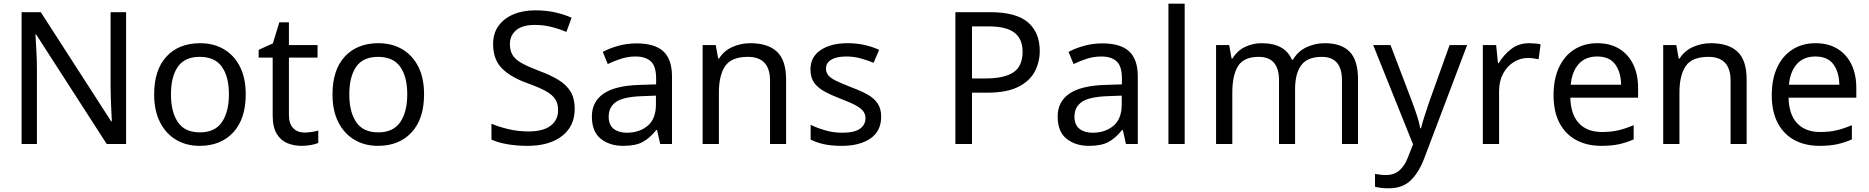

<svg xmlns="http://www.w3.org/2000/svg" viewBox="-20 -780 10126 1040"><path d="M663 0H558L176 -593H172Q174 -558 177 -506Q180 -454 180 -399V0H97V-714H201L582 -123H586Q585 -139 583.5 -171Q582 -203 580.5 -241Q579 -279 579 -311V-714H663Z M1311 -269Q1311 -136 1243.5 -63Q1176 10 1061 10Q990 10 934.5 -22.5Q879 -55 847 -117.5Q815 -180 815 -269Q815 -402 882 -474Q949 -546 1064 -546Q1137 -546 1192.5 -513.5Q1248 -481 1279.5 -419.5Q1311 -358 1311 -269ZM906 -269Q906 -174 943.5 -118.5Q981 -63 1063 -63Q1144 -63 1182 -118.5Q1220 -174 1220 -269Q1220 -364 1182 -418Q1144 -472 1062 -472Q980 -472 943 -418Q906 -364 906 -269Z M1629 -62Q1649 -62 1670 -65.5Q1691 -69 1704 -73V-6Q1690 1 1664 5.5Q1638 10 1614 10Q1572 10 1536.5 -4.5Q1501 -19 1479 -55Q1457 -91 1457 -156V-468H1381V-510L1458 -545L1493 -659H1545V-536H1700V-468H1545V-158Q1545 -109 1568.5 -85.5Q1592 -62 1629 -62Z M2277 -269Q2277 -136 2209.5 -63Q2142 10 2027 10Q1956 10 1900.5 -22.5Q1845 -55 1813 -117.5Q1781 -180 1781 -269Q1781 -402 1848 -474Q1915 -546 2030 -546Q2103 -546 2158.5 -513.5Q2214 -481 2245.5 -419.5Q2277 -358 2277 -269ZM1872 -269Q1872 -174 1909.5 -118.5Q1947 -63 2029 -63Q2110 -63 2148 -118.5Q2186 -174 2186 -269Q2186 -364 2148 -418Q2110 -472 2028 -472Q1946 -472 1909 -418Q1872 -364 1872 -269Z M3093 -191Q3093 -96 3024 -43Q2955 10 2838 10Q2778 10 2727 1Q2676 -8 2642 -24V-110Q2678 -94 2731.5 -81Q2785 -68 2842 -68Q2922 -68 2962.5 -99Q3003 -130 3003 -183Q3003 -218 2988 -242Q2973 -266 2936.5 -286.5Q2900 -307 2835 -330Q2744 -363 2697.5 -411Q2651 -459 2651 -542Q2651 -599 2680 -639.5Q2709 -680 2760.5 -702Q2812 -724 2879 -724Q2938 -724 2987 -713Q3036 -702 3076 -684L3048 -607Q3011 -623 2967.5 -634Q2924 -645 2877 -645Q2810 -645 2776 -616.5Q2742 -588 2742 -541Q2742 -505 2757 -481Q2772 -457 2806 -438Q2840 -419 2898 -397Q2961 -374 3004.5 -347.5Q3048 -321 3070.5 -284Q3093 -247 3093 -191Z M3428 -545Q3526 -545 3573 -502Q3620 -459 3620 -365V0H3556L3539 -76H3535Q3500 -32 3461.5 -11Q3423 10 3355 10Q3282 10 3234 -28.5Q3186 -67 3186 -149Q3186 -229 3249 -272.5Q3312 -316 3443 -320L3534 -323V-355Q3534 -422 3505 -448Q3476 -474 3423 -474Q3381 -474 3343 -461.5Q3305 -449 3272 -433L3245 -499Q3280 -518 3328 -531.5Q3376 -545 3428 -545ZM3454 -259Q3354 -255 3315.5 -227Q3277 -199 3277 -148Q3277 -103 3304.5 -82Q3332 -61 3375 -61Q3443 -61 3488 -98.5Q3533 -136 3533 -214V-262Z M4044 -546Q4140 -546 4189 -499.5Q4238 -453 4238 -349V0H4151V-343Q4151 -472 4031 -472Q3942 -472 3908 -422Q3874 -372 3874 -278V0H3786V-536H3857L3870 -463H3875Q3901 -505 3947 -525.5Q3993 -546 4044 -546Z M4753 -148Q4753 -70 4695 -30Q4637 10 4539 10Q4483 10 4442.5 1Q4402 -8 4371 -24V-104Q4403 -88 4448.5 -74.5Q4494 -61 4541 -61Q4608 -61 4638 -82.5Q4668 -104 4668 -140Q4668 -160 4657 -176Q4646 -192 4617.5 -208Q4589 -224 4536 -244Q4484 -264 4447 -284Q4410 -304 4390 -332Q4370 -360 4370 -404Q4370 -472 4425.5 -509Q4481 -546 4571 -546Q4620 -546 4662.5 -536.5Q4705 -527 4742 -510L4712 -440Q4678 -454 4641 -464Q4604 -474 4565 -474Q4511 -474 4482.5 -456.5Q4454 -439 4454 -409Q4454 -387 4467 -371.5Q4480 -356 4510.5 -341.5Q4541 -327 4592 -307Q4643 -288 4679 -268Q4715 -248 4734 -219.5Q4753 -191 4753 -148Z M5344 -714Q5484 -714 5548 -659Q5612 -604 5612 -504Q5612 -445 5585.5 -393.5Q5559 -342 5496.5 -310Q5434 -278 5327 -278H5245V0H5155V-714ZM5336 -637H5245V-355H5317Q5419 -355 5469 -388Q5519 -421 5519 -500Q5519 -569 5475 -603Q5431 -637 5336 -637Z M5951 -545Q6049 -545 6096 -502Q6143 -459 6143 -365V0H6079L6062 -76H6058Q6023 -32 5984.5 -11Q5946 10 5878 10Q5805 10 5757 -28.5Q5709 -67 5709 -149Q5709 -229 5772 -272.5Q5835 -316 5966 -320L6057 -323V-355Q6057 -422 6028 -448Q5999 -474 5946 -474Q5904 -474 5866 -461.5Q5828 -449 5795 -433L5768 -499Q5803 -518 5851 -531.5Q5899 -545 5951 -545ZM5977 -259Q5877 -255 5838.5 -227Q5800 -199 5800 -148Q5800 -103 5827.5 -82Q5855 -61 5898 -61Q5966 -61 6011 -98.5Q6056 -136 6056 -214V-262Z M6397 0H6309V-760H6397Z M7155 -546Q7246 -546 7291 -499.5Q7336 -453 7336 -349V0H7249V-345Q7249 -472 7140 -472Q7062 -472 7028.5 -427Q6995 -382 6995 -296V0H6908V-345Q6908 -472 6798 -472Q6717 -472 6686 -422Q6655 -372 6655 -278V0H6567V-536H6638L6651 -463H6656Q6681 -505 6723.5 -525.5Q6766 -546 6814 -546Q6940 -546 6978 -456H6983Q7010 -502 7056.5 -524Q7103 -546 7155 -546Z M7418 -536H7512L7628 -231Q7643 -191 7655 -154.5Q7667 -118 7673 -85H7677Q7683 -110 7696 -150.5Q7709 -191 7723 -232L7832 -536H7927L7696 74Q7668 150 7623.5 195Q7579 240 7501 240Q7477 240 7459 237.5Q7441 235 7428 232V162Q7439 164 7454.5 166Q7470 168 7487 168Q7533 168 7561.5 142Q7590 116 7606 73L7634 2Z M8262 -546Q8277 -546 8294.5 -544.5Q8312 -543 8325 -540L8314 -459Q8301 -462 8285.5 -464Q8270 -466 8256 -466Q8215 -466 8179 -443.5Q8143 -421 8121.5 -380.5Q8100 -340 8100 -286V0H8012V-536H8084L8094 -438H8098Q8124 -482 8165 -514Q8206 -546 8262 -546Z M8632 -546Q8701 -546 8750.5 -516Q8800 -486 8826.5 -431.5Q8853 -377 8853 -304V-251H8486Q8488 -160 8532.5 -112.5Q8577 -65 8657 -65Q8708 -65 8747.5 -74.5Q8787 -84 8829 -102V-25Q8788 -7 8748 1.5Q8708 10 8653 10Q8577 10 8518.5 -21Q8460 -52 8427.5 -113.5Q8395 -175 8395 -264Q8395 -352 8424.5 -415Q8454 -478 8507.5 -512Q8561 -546 8632 -546ZM8631 -474Q8568 -474 8531.5 -433.5Q8495 -393 8488 -321H8761Q8760 -389 8729 -431.5Q8698 -474 8631 -474Z M9247 -546Q9343 -546 9392 -499.5Q9441 -453 9441 -349V0H9354V-343Q9354 -472 9234 -472Q9145 -472 9111 -422Q9077 -372 9077 -278V0H8989V-536H9060L9073 -463H9078Q9104 -505 9150 -525.5Q9196 -546 9247 -546Z M9814 -546Q9883 -546 9932.5 -516Q9982 -486 10008.5 -431.5Q10035 -377 10035 -304V-251H9668Q9670 -160 9714.5 -112.5Q9759 -65 9839 -65Q9890 -65 9929.5 -74.5Q9969 -84 10011 -102V-25Q9970 -7 9930 1.5Q9890 10 9835 10Q9759 10 9700.5 -21Q9642 -52 9609.5 -113.5Q9577 -175 9577 -264Q9577 -352 9606.5 -415Q9636 -478 9689.5 -512Q9743 -546 9814 -546ZM9813 -474Q9750 -474 9713.5 -433.5Q9677 -393 9670 -321H9943Q9942 -389 9911 -431.5Q9880 -474 9813 -474Z"/></svg>

Font: Noto Sans Palmyrene
Style: Regular
Weight: 400
Designer: Monotype Design Team
Foundry: Monotype Imaging Inc.
Version: Version 2.001; ttfautohint (v1.8.4.7-5d5b)